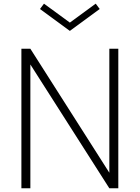

<svg xmlns="http://www.w3.org/2000/svg" viewBox="-20 -1012 751 1032"><path d="M95 0V-750H143.2L567.7 -83.6V-750H615.9V0H567.7L143.2 -665.5V0ZM355.5 -845.9 195 -963.6 216.4 -992.3 355.5 -890.5 494.5 -992.3 515.9 -963.6Z"/></svg>

Font: Spartan Light
Style: Regular
Weight: 300
Designer: Matt Bailey, Mirko Velimirovic
Foundry: Matt Bailey
Version: Version 1.005